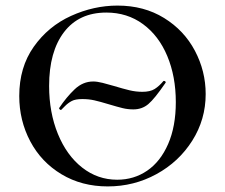

<svg xmlns="http://www.w3.org/2000/svg" viewBox="-20 -656 806 688"><path d="M49 -312Q49 -415 101 -488.5Q153 -562 234.5 -599Q316 -636 401 -636Q496 -636 568 -591.5Q640 -547 678.5 -474Q717 -401 717 -319Q717 -228 669 -152Q621 -76 540.5 -32Q460 12 366 12Q273 12 200.5 -31.5Q128 -75 88.5 -149.5Q49 -224 49 -312ZM610 -290Q610 -382 579.5 -455Q549 -528 492.5 -569.5Q436 -611 361 -611Q263 -611 209.5 -541Q156 -471 156 -348Q156 -253 187.5 -176Q219 -99 274.5 -55.5Q330 -12 400 -12Q460 -12 507.5 -44.5Q555 -77 582.5 -140Q610 -203 610 -290ZM566 -366H568Q571 -366 573 -363.5Q575 -361 573 -359Q534 -302 511.5 -283Q489 -264 458 -264Q438 -264 419.5 -268.5Q401 -273 371 -282Q338 -292 318 -296.5Q298 -301 275 -301Q250 -301 237 -294Q224 -287 213.5 -276.5Q203 -266 199 -262H198Q196 -262 193.5 -264.5Q191 -267 192 -269Q218 -308 247.5 -336Q277 -364 314 -364Q328 -364 348 -359Q368 -354 388 -348Q421 -338 444 -332.5Q467 -327 490 -327Q518 -327 534 -337Q550 -347 566 -366Z"/></svg>

Font: Cormorant SC SemiBold
Style: Regular
Weight: 600
Designer: Christian Thalmann (Catharsis Fonts)
Version: Version 3.000